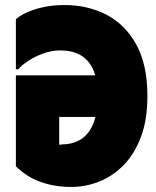

<svg xmlns="http://www.w3.org/2000/svg" viewBox="-20 -731 619 762"><path d="M565 -350Q565 -256 539.5 -188Q514 -120 471 -76Q428 -32 374 -10.5Q320 11 262 11Q198 11 142.5 -8.5Q87 -28 43 -71V-432H463V-267H215V-158Q220 -155 222 -156.5Q224 -158 225 -158Q272 -158 304 -180Q336 -202 352 -245Q368 -288 368 -349Q368 -414 350 -454Q332 -494 299 -512.5Q266 -531 220 -531Q187 -531 154 -519.5Q121 -508 94.5 -491Q68 -474 52 -456H43V-654Q56 -667 83 -680Q110 -693 149 -702Q188 -711 237 -711Q327 -711 401.5 -673Q476 -635 520.5 -555Q565 -475 565 -350Z"/></svg>

Font: Phudu Black
Style: Regular
Weight: 900
Version: Version 1.005;gftools[0.9.23]